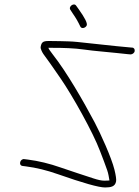

<svg xmlns="http://www.w3.org/2000/svg" viewBox="-20 -835 614 847"><path d="M334.3 -718C324.8 -738.4 313.8 -757.4 301.3 -775L290.9 -791C279.9 -805.7 306.2 -824.7 315.9 -810L327.4 -794C354.6 -755.9 366.4 -732.3 362.6 -723C358 -711.6 339.6 -706.1 334.3 -718ZM555.8 -595 544 -596C535.4 -596.7 518.7 -598.4 493.9 -601.3C443.8 -607 401.1 -609.2 352.6 -616.2C306.3 -622.8 258.3 -624 210.9 -624H193.4C195.3 -618.7 201.4 -609.4 211.8 -596.2C274.1 -517.2 346.6 -391.1 397.4 -295.5C422.1 -249 472.1 -139.6 485.1 -85.8C491.2 -60.6 493.5 -43.8 492.2 -35.5C488.4 -11.6 468.8 -8 443.4 -8C415.7 -8 346 -27.7 234.2 -67C186.1 -83.9 139.6 -95.3 94.6 -101L78.9 -103C59.9 -106.3 69.3 -136.2 87.7 -133L103.4 -131C150.4 -125 198.6 -113.3 247.8 -96C286.5 -82.4 353 -60.9 392.2 -48C412.5 -41.3 428.1 -38 439.1 -38C450.1 -38 458 -38.3 462.8 -39C460.2 -53.5 458.7 -67 452.9 -84C440.6 -119.9 437.6 -125.1 421 -169.3C390.5 -250.7 299.7 -413.1 246.8 -489.7C209.1 -544.5 185.8 -577.6 176.9 -589C168.6 -599.7 163.2 -609.7 160.6 -619C158.5 -622.3 158.8 -628.5 161.6 -637.5C167.2 -656 183.6 -654 208.2 -654C221.5 -654 234.2 -653.8 246.1 -653.5L281.9 -652.5C293.9 -652.2 306.6 -651.3 320.1 -650C388.7 -643.2 479.1 -632.1 550.8 -626L562.6 -625C570.8 -625 575.5 -617.8 574.1 -609.5C572.8 -601.1 564 -595 555.8 -595Z"/></svg>

Font: MewTooHand
Style: ReversedIta
Weight: 400
Designer: Mew Too, Robert Jablonski
Version: Version 0.77